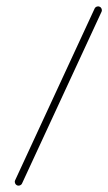

<svg xmlns="http://www.w3.org/2000/svg" viewBox="-20 -573 341 605"><path d="M278.1 -546C278.1 -546 278.1 -546 278.1 -546C194.6 -365.7 111.2 -185.4 27.7 -5C24.9 1 27.6 8.1 33.6 10.9C39.6 13.7 46.7 11.1 49.5 5C133 -175.3 216.4 -355.6 299.9 -535.9C302.7 -541.9 300.1 -549.1 294 -551.8C288 -554.6 280.9 -552 278.1 -546Z"/></svg>

Font: FRB American Cursive Guidelines Light
Style: Italic
Weight: 300
Italic angle: -25°
Version: Version 2.0;Modular Font Editor K font №1